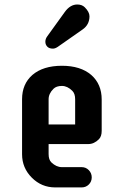

<svg xmlns="http://www.w3.org/2000/svg" viewBox="-20 -817 540 837"><path d="M335.9 0H220.7Q161.1 0 118.7 -42.5Q76.2 -85 76.2 -144.5V-384.3Q76.2 -450.7 121.1 -490.2Q168 -530.3 250 -530.3Q331.1 -530.3 377.9 -490.2Q423.3 -450.2 423.3 -383.3V-246.6Q423.3 -222.2 411.1 -210Q390.1 -189 365.2 -189H191.9V-145.5Q191.9 -120.6 204.1 -108.9Q225.6 -88.4 249.5 -88.4H335.9Q354.5 -88.4 367.2 -75.2Q379.9 -62 379.9 -43.7Q379.9 -25.4 367.2 -12.7Q354.5 0 335.9 0ZM307.6 -384.3Q307.6 -408.7 295.4 -420.9Q273.9 -442.4 250 -442.4Q225.6 -442.4 212.9 -429.7Q191.9 -408.7 191.9 -384.3V-274.4H307.6ZM262.7 -765.1Q286.1 -797.4 316.9 -797.4Q337.4 -797.4 349.6 -785.2Q370.1 -764.6 370.1 -746.1Q370.1 -709 339.4 -688L231.9 -612.8Q220.2 -605 210.9 -605Q194.3 -605 186 -613.8Q177.7 -622.6 177.7 -635Q177.7 -647.5 186 -658.7Z"/></svg>

Font: Supermercado
Style: Regular
Weight: 400
Designer: James Grieshaber
Foundry: James Grieshaber
Version: Version 1.002